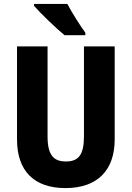

<svg xmlns="http://www.w3.org/2000/svg" viewBox="-20 -951 672 981"><path d="M324 -931H154V-921C184 -886 270 -803 310 -771H416V-784C392 -816 346 -889 324 -931ZM566 -239V-714H409V-255C409 -160 381 -126 317 -126C255 -126 223 -157 223 -254V-714H67V-238C67 -78 154 10 314 10C480 10 566 -83 566 -239Z"/></svg>

Font: Noto Sans Gujarati Condensed ExtraBold
Style: Regular
Weight: 800
Width: 3
Designer: Jelle Bosma - Monotype Design Team, Universal Thirst
Foundry: Monotype Imaging Inc.
Version: Version 2.106